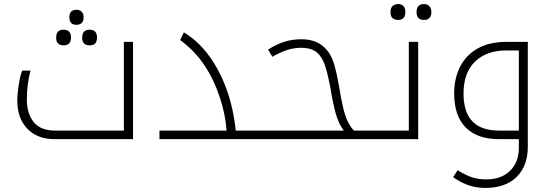

<svg xmlns="http://www.w3.org/2000/svg" viewBox="-20 -684 2700 944"><path d="M356 -562Q321 -562 321 -599Q321 -636 356 -636Q372 -636 381.5 -626.5Q391 -617 391 -599Q391 -579 381 -570.5Q371 -562 356 -562ZM293 -461Q256 -461 256 -499Q256 -538 293 -538Q329 -538 329 -499Q329 -461 293 -461ZM421 -461Q384 -461 384 -499Q384 -538 421 -538Q457 -538 457 -499Q457 -461 421 -461Z M247 0Q163 0 114 -51.5Q65 -103 65 -189Q65 -209 68 -236Q71 -263 76 -290Q81 -317 89 -337H130Q112 -270 112 -194Q112 -126 145.5 -84Q179 -42 252 -42H589V-478H634V0Z M764 -42H1094Q1091 -82 1083 -122Q1075 -162 1062 -201Q1033 -291 985.5 -362.5Q938 -434 866 -487L884 -525Q955 -482 1008 -409.5Q1061 -337 1094.5 -243.5Q1128 -150 1139 -42H1236Q1241 -42 1241 -38V-5Q1241 0 1236 0H764Z M1226 0Q1221 0 1221 -5V-38Q1221 -42 1226 -42H1670Q1645 -75 1631 -125Q1617 -175 1603 -260Q1592 -318 1578.5 -360.5Q1565 -403 1538 -426Q1511 -449 1459 -449Q1426 -449 1393 -438.5Q1360 -428 1319 -405L1298 -440Q1338 -466 1377.5 -478.5Q1417 -491 1462 -491Q1525 -491 1564 -460Q1587 -442 1601.5 -418Q1616 -394 1626 -357.5Q1636 -321 1646 -265Q1657 -196 1667.5 -153Q1678 -110 1691 -84.5Q1704 -59 1720 -42H1787Q1792 -42 1792 -38V-5Q1792 0 1787 0Z M1937 -586Q1923 -586 1911.5 -594Q1900 -602 1900 -624Q1900 -647 1911.5 -655.5Q1923 -664 1937 -664Q1973 -664 1973 -624Q1973 -586 1937 -586ZM2065 -586Q2028 -586 2028 -624Q2028 -664 2065 -664Q2082 -664 2091.5 -653Q2101 -642 2101 -624Q2101 -607 2092 -596.5Q2083 -586 2065 -586Z M1777 0Q1772 0 1772 -5V-38Q1772 -42 1777 -42H1990V-478H2036V0Z M2366 240Q2318 240 2278.5 225Q2239 210 2208 187L2230 153Q2263 174 2296 186Q2329 198 2371 198Q2445 198 2488 155.5Q2531 113 2531 44V0H2430Q2327 0 2270 -57Q2213 -114 2213 -225Q2213 -299 2242.5 -356.5Q2272 -414 2329 -446Q2386 -478 2469 -478H2575V38Q2575 132 2520 186Q2465 240 2366 240ZM2531 -42V-436H2468Q2373 -436 2316 -381.5Q2259 -327 2259 -224Q2259 -42 2433 -42Z"/></svg>

Font: Noto Kufi Arabic ExtraLight
Style: Regular
Weight: 200
Designer: Monotype Design Team, David Williams, Khaled Hosny
Foundry: Google LLC
Version: Version 2.109; ttfautohint (v1.8.4.7-5d5b)